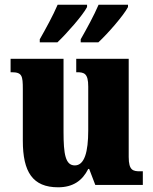

<svg xmlns="http://www.w3.org/2000/svg" viewBox="-20 -786 651 816"><path d="M323 -619V-606H398C438 -643 506 -721 524 -756V-766H399C380 -721 348 -663 323 -619ZM149 -619V-606H224C263 -643 332 -721 350 -756V-766H225C206 -721 174 -663 149 -619ZM227 10C290 10 330 -18 355 -68H359L385 0H587V-58H576C546 -58 527 -61 527 -119V-536H304V-479H307C338 -479 355 -474 355 -418V-232C355 -140 339 -83 298 -83C258 -83 250 -131 250 -226V-536H25V-479H29C74 -479 77 -464 77 -407V-188C77 -55 119 10 227 10Z"/></svg>

Font: Noto Serif Bengali Condensed Black
Style: Regular
Weight: 900
Width: 3
Designer: Juan Bruce, Universal Thirst, Indian Type Foundry and the Monotype Design Team.
Foundry: Monotype Imaging Inc.
Version: Version 2.003